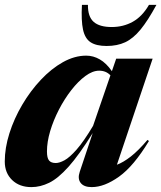

<svg xmlns="http://www.w3.org/2000/svg" viewBox="-24 -752 660 785"><path d="M302 -49.5 355 -208Q299 -118 256.2 -70.2Q213.5 -22.5 177.2 -4.8Q141 13 104.5 13Q55.5 13 25.5 -16Q-4.5 -45 -4.5 -91.5Q-4.5 -147 14.5 -207Q33.5 -267 66.8 -323.5Q100 -380 142.8 -425.5Q185.5 -471 233.2 -497.8Q281 -524.5 328.5 -524.5Q357.5 -524.5 384 -509.2Q410.5 -494 433.5 -461L451 -512H600L454 -78.5Q480 -88 510.8 -112Q541.5 -136 579 -180L585 -175.5Q523 -73 463 -30Q403 13 351 13Q319 13 305.8 -4.2Q292.5 -21.5 302 -49.5ZM168 -133Q168 -106 176.5 -95.8Q185 -85.5 204 -85.5Q219 -85.5 239.8 -96.8Q260.5 -108 289.2 -140.5Q318 -173 356.5 -237.5L427.5 -444Q409.5 -463 381.5 -463Q354.5 -463 325 -441.2Q295.5 -419.5 267.5 -383.5Q239.5 -347.5 217 -304Q194.5 -260.5 181.2 -216Q168 -171.5 168 -133ZM433 -641.5Q480 -641.5 518.8 -663Q557.5 -684.5 585 -732H615.5Q580.5 -667.5 550.5 -631Q520.5 -594.5 487.8 -579.2Q455 -564 412 -564Q370 -564 346.8 -579Q323.5 -594 315.5 -630.8Q307.5 -667.5 311 -732H335.5Q335 -684 358.8 -662.8Q382.5 -641.5 433 -641.5Z"/></svg>

Font: Newsreader Display
Style: Bold Italic
Weight: 700
Italic angle: -17°
Designer: Hugues Gentile
Foundry: Production Type
Version: Version 1.001